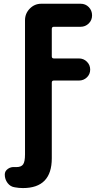

<svg xmlns="http://www.w3.org/2000/svg" viewBox="-20 -750 540 1001"><path d="M260.7 -610.4Q250 -610.4 250 -598.6V-456.1Q250 -445.3 260.7 -445.3H391.6Q416 -445.3 433.1 -428.2Q450.2 -411.1 450.2 -387.2Q450.2 -363.3 433.1 -346.7Q416 -330.1 391.6 -330.1H260.7Q250 -330.1 250 -319.3V75.2Q250 230.5 99.6 230.5Q78.1 230.5 57.6 226.6Q34.2 223.6 19.5 204.1Q4.9 184.6 4.9 160.2Q4.9 141.6 21 130.4Q37.1 119.1 57.6 121.1H65.4Q90.8 121.1 100.6 106.9Q110.4 92.8 110.4 54.7V-644.5Q110.4 -679.7 135.3 -705.1Q160.2 -730.5 195.3 -730.5H400.4Q425.8 -730.5 442.9 -712.9Q460 -695.3 460 -669.9Q460 -644.5 442.4 -627.4Q424.8 -610.4 400.4 -610.4Z"/></svg>

Font: Rounded-X Mgen+ 2m bold
Style: Bold
Weight: 700
Designer: [Source Han Sans]
Ryoko NISHIZUKA  (kana & ideographs); Paul D. Hunt (Latin, Greek & Cyrillic); Wenlong ZHANG  (bopomofo
Version: Version 1.059.20150602